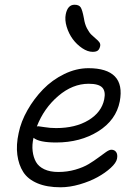

<svg xmlns="http://www.w3.org/2000/svg" viewBox="-20 -753 592 814"><path d="M373 -533.2Q351.6 -533.2 328.4 -548.8Q305.2 -564.5 288.3 -587.4Q271.5 -610.4 262.7 -639.4Q253.9 -668.5 258.8 -692.9Q267.1 -732.9 295.9 -732.9Q314.5 -732.9 321.8 -722.2Q329.1 -711.4 335.9 -674.8Q339.4 -650.9 348.6 -633.1Q357.9 -615.2 367.7 -605.7Q377.4 -596.2 386.7 -588.6Q396 -581.1 401.1 -574Q406.2 -566.9 404.8 -558.1Q401.9 -544.4 394.8 -538.8Q387.7 -533.2 373 -533.2ZM236.8 41Q178.7 41 138.4 23.9Q98.1 6.8 78.6 -23.7Q59.1 -54.2 53.5 -96.4Q47.9 -138.7 59.1 -189Q68.8 -237.3 96.4 -285.9Q124 -334.5 162.6 -374.3Q201.2 -414.1 252.2 -439Q303.2 -463.9 355 -463.9Q433.1 -463.9 467 -429Q501 -394 487.8 -323.2Q472.2 -243.7 396.5 -196.3Q320.8 -148.9 217.8 -148.9Q145.5 -148.9 122.1 -168.9Q115.2 -138.7 118.4 -112.3Q121.6 -85.9 132.6 -66.4Q143.6 -46.9 167.7 -35.4Q191.9 -23.9 227.1 -23.9Q265.1 -23.9 299.1 -33.7Q333 -43.5 356 -57.4Q378.9 -71.3 397.2 -85Q415.5 -98.6 429.4 -108.4Q443.4 -118.2 452.1 -118.2Q465.8 -118.2 472.7 -107.9Q479.5 -97.7 476.1 -80.1Q472.7 -62.5 449.5 -41.3Q426.3 -20 393.6 -2Q360.8 16.1 318.1 28.6Q275.4 41 236.8 41ZM142.1 -217.8Q146 -217.8 169.2 -213.9Q192.4 -210 217.8 -210Q299.8 -210 355.2 -243.4Q410.6 -276.9 421.9 -332Q428.7 -365.7 413.6 -381.8Q398.4 -397.9 356 -397.9Q287.6 -397.9 226.8 -345.9Q166 -293.9 136.2 -216.8Z"/></svg>

Font: Shantell Sans Bouncy
Style: Italic
Weight: 300
Italic angle: -11.31°
Designer: Stephen Nixon, Anya Danilova, Shantell Martin
Foundry: Arrow Type
Version: Version 1.006;[9816181b4]